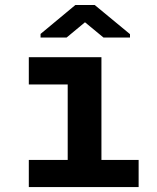

<svg xmlns="http://www.w3.org/2000/svg" viewBox="-20 -761 640 781"><path d="M508.8 -622.1V-608.4H400.9L325.7 -670.4L251 -608.4H145V-623L286.6 -740.7H365.2ZM97.2 -528.3H392.6V-110.4H543.9V0H97.2V-110.4H255.4V-417.5H97.2Z"/></svg>

Font: TypoPRO Roboto Mono
Style: Bold
Weight: 700
Designer: Google
Version: Version 2.000986; 2015; ttfautohint (v1.3)